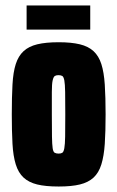

<svg xmlns="http://www.w3.org/2000/svg" viewBox="-20 -672 427 700"><path d="M194 8Q146 8 115.5 0.5Q85 -7 66 -24.5Q47 -42 37.5 -72.5Q28 -103 25.5 -148Q23 -193 23 -255Q23 -318 25.5 -363.5Q28 -409 37.5 -438.5Q47 -468 66 -485.5Q85 -503 116 -510.5Q147 -518 194 -518Q240 -518 271 -510.5Q302 -503 321 -485.5Q340 -468 349.5 -438.5Q359 -409 362 -363.5Q365 -318 365 -255Q365 -192 362 -147.5Q359 -103 349.5 -72.5Q340 -42 321 -24.5Q302 -7 271.5 0.5Q241 8 194 8ZM194 -112Q202 -112 207 -115Q212 -118 214.5 -131.5Q217 -145 217.5 -174Q218 -203 218 -255Q218 -307 217.5 -336.5Q217 -366 214.5 -379Q212 -392 207 -395Q202 -398 193 -398Q185 -398 180 -395Q175 -392 172 -379Q169 -366 169 -336.5Q169 -307 169 -255Q169 -203 169.5 -174Q170 -145 172 -131.5Q174 -118 179.5 -115Q185 -112 194 -112ZM77 -564V-652H309V-564Z"/></svg>

Font: Saira ExtraCondensed Black
Style: Regular
Weight: 900
Width: 2
Designer: Hector Gatti with collaboration of the Omnibus-Type team
Foundry: Omnibus-Type
Version: Version 1.101